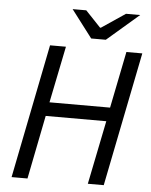

<svg xmlns="http://www.w3.org/2000/svg" viewBox="-57 -889 736 936"><g transform="rotate(5 311.0 -421.0)"><path d="M35.1 0 165.9 -656.3H243.7L187.4 -379.3H483.9L539.6 -656.3H617.4L486.1 0H408.2L471.3 -311.6H174.8L112.9 0ZM362.8 -707 260.2 -841.7H327L401.2 -763.4H405.2L521.4 -841.7H590.7L434.4 -707Z"/></g></svg>

Font: Source Sans 3
Style: Italic
Weight: 200
Italic angle: -11°
Designer: Paul D. Hunt
Foundry: Adobe
Version: Version 3.046;hotconv 1.0.118;makeotfexe 2.5.65603